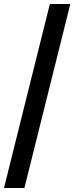

<svg xmlns="http://www.w3.org/2000/svg" viewBox="-20 -828 374 968"><path d="M0 120 231.5 -808H334.5L103 120Z"/></svg>

Font: Encode Sans Condensed Thin Medium
Style: Regular
Weight: 500
Version: Version 3.002